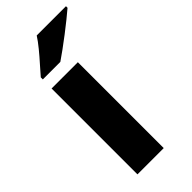

<svg xmlns="http://www.w3.org/2000/svg" viewBox="-243 -817 868 868"><g transform="rotate(-45 191.0 -383.0)"><path d="M241 0H73V-549H241ZM382 -756Q366 -742 341 -722Q316 -702 287.5 -680Q259 -658 232 -638.5Q205 -619 186 -606H74V-619Q90 -638 113 -663.5Q136 -689 158.5 -716.5Q181 -744 195 -766H382Z"/></g></svg>

Font: Noto Sans Devanagari ExtraBold
Style: Regular
Weight: 800
Version: Version 2.003